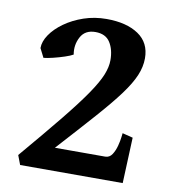

<svg xmlns="http://www.w3.org/2000/svg" viewBox="-72 -666 653 729"><g transform="rotate(10 255.0 -301.5)"><path d="M449.2 0H53.7L40 -36.1Q125.5 -136.7 180.7 -204.8Q235.8 -272.9 266.6 -318.1Q297.4 -363.3 309.8 -394Q322.3 -424.8 322.3 -451.2Q322.3 -492.2 304.9 -519.5Q287.6 -546.9 248 -546.9Q208 -546.9 191.4 -515.6Q174.8 -484.4 181.2 -448.2Q170.4 -441.9 149.7 -435.1Q128.9 -428.2 107.2 -422.9Q85.4 -417.5 70.3 -416L52.7 -450.7Q52.7 -476.1 70.8 -502.7Q88.9 -529.3 120.6 -552Q152.3 -574.7 193.6 -588.9Q234.9 -603 281.2 -603Q358.4 -603 404.3 -572Q450.2 -541 450.2 -481Q450.2 -448.2 436 -414.6Q421.9 -380.9 389.9 -337.6Q357.9 -294.4 304.4 -234.1Q251 -173.8 172.4 -87.4H366.2Q382.8 -87.4 392.6 -102.3Q402.3 -117.2 407.5 -137Q412.6 -156.7 414.3 -171.6Q416 -186.5 416 -186.5L456.5 -176.3Z"/></g></svg>

Font: Namdhinggo ExtraBold
Style: Regular
Weight: 800
Designer: Victor Gaultney
Foundry: SIL International
Version: Version 3.001